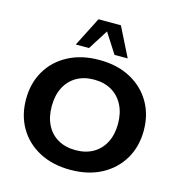

<svg xmlns="http://www.w3.org/2000/svg" viewBox="-117 -906 957 1020"><g transform="rotate(15 361.0 -396.0)"><path d="M360.6 10Q263 10 190.1 -28.6Q117.2 -67.2 77.2 -135.6Q37.2 -204 37.2 -292Q37.2 -380.8 77.2 -448.8Q117.2 -516.8 190.1 -555.4Q263 -594 360.6 -594Q458.8 -594 531.4 -555.4Q603.9 -516.8 644.3 -448.8Q684.7 -380.8 684.7 -292Q684.7 -204 644.3 -135.6Q603.9 -67.2 531.4 -28.6Q458.8 10 360.6 10ZM360.6 -98.1Q416.4 -98.1 457.2 -121.6Q498.1 -145 520.6 -188.6Q543.2 -232.1 543.2 -291.3Q543.2 -350.7 520.6 -394.5Q498.1 -438.2 457.2 -462.1Q416.4 -485.9 360.6 -485.9Q305 -485.9 264 -462.1Q223 -438.2 200.8 -394.5Q178.7 -350.7 178.7 -291.3Q178.7 -232.1 200.8 -188.6Q223 -145 264 -121.6Q305 -98.1 360.6 -98.1ZM217.4 -640.8 299.2 -801.5H422.4L502.9 -640.8H430.3L359.8 -750.8L290.1 -640.8Z"/></g></svg>

Font: Rokkitt SemiBold
Style: Regular
Weight: 600
Designer: Vernon Adams
Foundry: Vernon Adams
Version: Version 3.103